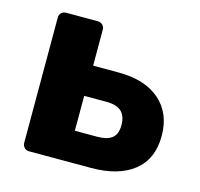

<svg xmlns="http://www.w3.org/2000/svg" viewBox="-82 -608 724 696"><g transform="rotate(15 279.5 -260.0)"><path d="M84 0Q73 0 66 -7.5Q59 -15 59 -25V-495Q59 -506 66 -513Q73 -520 84 -520H203Q213 -520 220.5 -513Q228 -506 228 -495V-360H323Q423 -360 478.5 -311.5Q534 -263 534 -178Q534 -91 476.5 -45.5Q419 0 317 0ZM225 -115H308Q347 -115 365 -130Q383 -145 383 -178Q383 -212 365 -229Q347 -246 308 -246H225Z"/></g></svg>

Font: Rubik
Style: Bold
Weight: 700
Designer: Hubert and Fischer
Foundry: Hubert and Fischer
Version: Version 2.300;gftools[0.9.30]